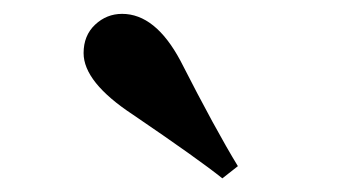

<svg xmlns="http://www.w3.org/2000/svg" viewBox="-20 -894 492 277"><path d="M323.2 -654.3 300.8 -636.7Q266.6 -664.1 171.9 -728.5Q100.6 -775.4 100.6 -817.4Q100.6 -842.8 117.2 -858.4Q133.8 -874 156.2 -874Q204.1 -874 240.2 -806.6Q291 -707 323.2 -654.3Z"/></svg>

Font: Bpmf Zihi Serif Heavy
Style: Heavy
Weight: 900
Foundry: But Ko
Version: Version 1.320